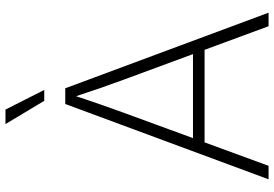

<svg xmlns="http://www.w3.org/2000/svg" viewBox="-167 -814 981 687"><g transform="rotate(-90 323.5 -470.5)"><path d="M25.4 0 294.9 -727.5H351.1L621.6 0H573.2L381.3 -520Q366.7 -559.6 350.8 -605.2Q335 -650.9 316.4 -708H329.1Q310.5 -650.9 294.4 -605Q278.3 -559.1 264.2 -520L73.7 0ZM141.6 -229V-270.5H505.4V-229ZM306.2 -802.7 223.1 -941.4H274.9L345.2 -802.7Z"/></g></svg>

Font: Inter 18pt ExtraLight
Style: Regular
Weight: 250
Designer: Rasmus Andersson
Foundry: rsms
Version: Version 4.001;git-66647c0bb